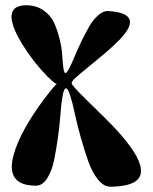

<svg xmlns="http://www.w3.org/2000/svg" viewBox="-20 -748 580 730"><path d="M76.7 -728Q115.7 -728.5 143.8 -709.7Q171.9 -690.9 185.1 -662.4Q198.2 -633.8 206.5 -600.3Q214.8 -566.9 216.6 -538.3Q218.3 -509.8 220.9 -490.2Q223.6 -470.7 228.5 -470.2Q233.4 -469.7 242.7 -487.3Q252 -504.9 262.9 -531.5Q273.9 -558.1 288.8 -589.1Q303.7 -620.1 318.8 -646.5Q334 -672.9 353.3 -689.9Q372.6 -707 390.6 -706.1Q516.1 -698.7 453.1 -618.2Q424.3 -580.6 334 -508.3Q269.5 -456.1 258.3 -443.4Q252.4 -436 252.4 -432.1Q252.4 -423.3 307.1 -370.1Q395 -285.2 426.3 -250.5Q561.5 -101.1 493.2 -57.1Q464.4 -39.1 400.4 -38.1Q375 -37.6 352.5 -65.4Q330.1 -93.3 315.4 -135Q300.8 -176.8 287.1 -225.3Q273.4 -273.9 264.6 -315.7Q255.9 -357.4 246.8 -385Q237.8 -412.6 230.5 -412.1Q223.1 -411.6 218 -384Q212.9 -356.4 210 -315.4Q207 -274.4 200.4 -226.3Q193.8 -178.2 185.3 -137.5Q176.8 -96.7 158.9 -69.3Q141.1 -42 116.7 -42Q-1 -42 32.2 -160.6Q56.2 -247.6 147.9 -371.6Q188.5 -424.8 198.7 -432.1Q195.8 -420.9 159.2 -458.5Q105.5 -513.2 64 -581.1Q2.4 -682.1 35.2 -714.8Q48.8 -727.5 76.7 -728Z"/></svg>

Font: Superheroes Libre
Style: Regular
Weight: 400
Version: Version 001.000